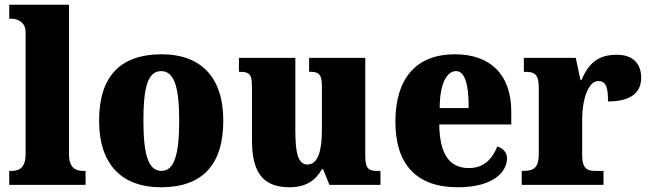

<svg xmlns="http://www.w3.org/2000/svg" viewBox="-20 -780 2739 810"><path d="M19 0H341V-59H331C296 -59 271 -75 271 -130V-760H19V-701H29C44 -701 88 -694 88 -644V-130C88 -75 64 -59 29 -59H19Z M659 10C832 10 922 -83 922 -271C922 -459 823 -551 662 -551C489 -551 398 -459 398 -271C398 -83 497 10 659 10ZM661 -59C604 -59 585 -133 585 -271C585 -410 603 -480 660 -480C716 -480 736 -410 736 -271C736 -133 717 -59 661 -59Z M1202 10C1269 10 1311 -18 1338 -66H1343L1370 0H1585V-59H1573C1541 -59 1521 -63 1521 -120V-536H1284V-477H1288C1320 -477 1338 -472 1338 -417V-233C1338 -142 1321 -86 1277 -86C1236 -86 1226 -139 1226 -230V-536H988V-477H991C1039 -477 1043 -462 1043 -405V-189C1043 -55 1087 10 1202 10Z M1911 10C2062 10 2119 -55 2119 -113C2119 -138 2101 -155 2078 -162C2057 -110 2022 -71 1958 -71C1877 -71 1835 -128 1833 -255H2137V-309C2137 -467 2047 -551 1899 -551C1740 -551 1648 -454 1648 -266C1648 -91 1733 10 1911 10ZM1957 -324H1835C1835 -425 1864 -480 1904 -480C1941 -480 1958 -424 1957 -324Z M2181 0H2526V-59H2493C2458 -59 2436 -67 2436 -126V-278C2436 -356 2460 -438 2504 -438C2539 -438 2545 -407 2545 -352C2628 -352 2685 -380 2685 -452C2685 -507 2655 -549 2582 -549C2508 -549 2465 -518 2433 -442H2429L2409 -536H2190V-477H2194C2235 -477 2253 -468 2253 -409V-131C2253 -68 2228 -59 2186 -59H2181Z"/></svg>

Font: Noto Serif Devanagari SemiCondensed Black
Style: Regular
Weight: 900
Width: 4
Designer: Universal Thirst, Indian Type Foundry and the Monotype Design Team
Foundry: Monotype Imaging Inc.
Version: Version 2.004